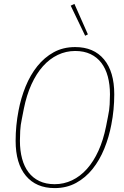

<svg xmlns="http://www.w3.org/2000/svg" viewBox="-20 -951 635 983"><path d="M260 12Q165 12 112.5 -51Q60 -114 60 -230Q60 -308 75 -385Q87 -449 111 -508Q135 -567 171 -612Q207 -657 255 -683.5Q303 -710 365 -710Q460 -710 512.5 -647Q565 -584 565 -468Q565 -389 550 -313Q538 -249 514 -190Q490 -131 454 -86Q418 -41 369.5 -14.5Q321 12 260 12ZM260 -8Q307 -8 349 -28Q391 -48 425 -86Q459 -124 484 -179Q509 -234 523 -304L533 -355Q540 -387 541.5 -416.5Q543 -446 543 -468Q543 -518 532 -559Q521 -600 499 -629Q477 -658 443.5 -674Q410 -690 365 -690Q318 -690 276 -670Q234 -650 200 -612Q166 -574 141 -519Q116 -464 102 -394L92 -343Q85 -311 83.5 -281.5Q82 -252 82 -230Q82 -180 93 -139Q104 -98 126 -69Q148 -40 181.5 -24Q215 -8 260 -8ZM342 -922 361 -931 430 -775 416 -768Z"/></svg>

Font: IBM Plex Sans Condensed Thin
Style: Italic
Weight: 100
Width: 3
Italic angle: -11°
Designer: Mike Abbink, Paul van der Laan, Pieter van Rosmalen
Foundry: Bold Monday
Version: Version 1.3